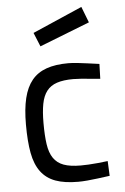

<svg xmlns="http://www.w3.org/2000/svg" viewBox="-54 -789 545 839"><g transform="rotate(-5 218.5 -370.0)"><path d="M256 -510Q273 -510 296.5 -507.5Q320 -505 341 -502Q366 -498 392 -495L390 -430Q367 -432 345 -434Q326 -436 306 -437.5Q286 -439 272 -439Q229 -439 200.5 -429.5Q172 -420 155.5 -398.5Q139 -377 132.5 -342.5Q126 -308 126 -259Q126 -204 131.5 -166Q137 -128 153 -104.5Q169 -81 197.5 -70.5Q226 -60 272 -60Q286 -60 306.5 -61Q327 -62 346 -64Q368 -66 391 -69L394 -4Q367 0 341 3Q319 6 295.5 8Q272 10 255 10Q195 10 155.5 -4.5Q116 -19 92 -51Q68 -83 58.5 -134Q49 -185 49 -259Q49 -327 60.5 -374.5Q72 -422 96.5 -452Q121 -482 160.5 -496Q200 -510 256 -510ZM335 -750 362 -680 142 -594 117 -655Z"/></g></svg>

Font: Panefresco 400wt
Style: Regular
Weight: 400
Foundry: Campivisivi & Chank Co
Version: Version 1.002